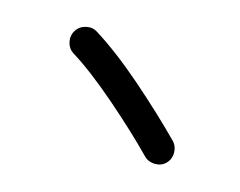

<svg xmlns="http://www.w3.org/2000/svg" viewBox="-30 -778 327 262"><g transform="rotate(-5 134.0 -647.0)"><path d="M79.6 -740.7Q86.4 -746.1 95.5 -745.1Q104.5 -744.1 109.9 -737.3Q133.3 -707.5 158 -662.8Q182.6 -618.2 200.2 -579.6Q203.6 -571.8 200.4 -563.2Q197.3 -554.7 189 -550.8Q181.2 -547.4 172.6 -550.8Q164.1 -554.2 160.6 -562Q144 -598.6 119.9 -641.8Q95.7 -685.1 75.7 -710.4Q70.3 -717.3 71.5 -726.3Q72.8 -735.4 79.6 -740.7Z"/></g></svg>

Font: Mikhak Regular
Style: Regular
Weight: 400
Designer: Amin Abedi
Version: Version 3.3